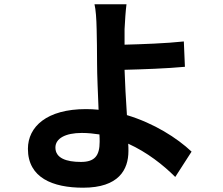

<svg xmlns="http://www.w3.org/2000/svg" viewBox="-20 -819 1040 894"><path d="M444 -159C444 -94 421 -65 357 -65C288 -65 238 -83 238 -132C238 -174 284 -200 361 -200C389 -200 417 -197 443 -193C444 -180 444 -168 444 -159ZM872 -113C804 -177 697 -245 571 -283C566 -356 562 -434 560 -494C640 -496 758 -500 841 -508L836 -626C754 -617 638 -613 560 -611C560 -636 560 -661 560 -683C562 -722 565 -770 569 -799H420C426 -774 429 -732 430 -683C431 -641 432 -582 432 -522C432 -470 436 -385 439 -308C420 -310 400 -311 380 -311C198 -311 110 -229 110 -126C110 9 226 55 367 55C533 55 578 -29 578 -116C578 -126 578 -137 577 -150C665 -110 740 -51 796 5Z"/></svg>

Font: Noto Sans CJK JP Bold
Style: Regular
Weight: 700
Designer: Ryoko NISHIZUKA (kana & ideographs); Paul D. Hunt (Latin, Greek & Cyrillic); Wenlong ZHANG (bopomofo); Sandoll Communica
Foundry: Adobe Systems Incorporated
Version: Version 1.004;PS 1.004;hotconv 1.0.82;makeotf.lib2.5.63406